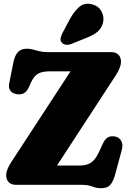

<svg xmlns="http://www.w3.org/2000/svg" viewBox="-20 -975 683 1013"><path d="M592.5 -580 280.5 -101.5H398Q437 -101.5 460.2 -117Q483.5 -132.5 502 -172.5L523.5 -219Q535 -243.5 551 -251.2Q567 -259 588.5 -254.5Q610 -250 620 -231Q630 -212 623 -186L587.5 -54.5Q577 -16.5 561.5 0.8Q546 18 514 18Q489 18 467 9Q445 0 405.5 0H64Q39.5 0 26 -13.8Q12.5 -27.5 12.5 -51Q12.5 -78.5 39.5 -120L352 -598.5H239.5Q202 -598.5 180.5 -586Q159 -573.5 144 -541L132 -514.5Q120.5 -489.5 103.8 -482Q87 -474.5 66.5 -478.5Q44.5 -482.5 34.2 -497.2Q24 -512 28.5 -534L50.5 -645.5Q58.5 -683.5 75 -700.8Q91.5 -718 121.5 -718Q139.5 -718 155 -713.5Q170.5 -709 188.5 -704.5Q206.5 -700 232.5 -700H566.5Q591.5 -700 605 -686.2Q618.5 -672.5 618.5 -649Q618.5 -636 612.2 -618.5Q606 -601 592.5 -580ZM349 -875Q372 -916.5 399.5 -939.5Q427 -962.5 466.5 -952Q501 -942.5 516 -913.8Q531 -885 523.5 -855Q515.5 -826 495 -808Q474.5 -790 433 -774L356 -743Q342 -737.5 327.5 -739.2Q313 -741 305.5 -751Q297 -762.5 300 -775Q303 -787.5 310 -801.5Z"/></svg>

Font: Fraunces 72pt S100 Black
Style: Regular
Weight: 900
Version: Version 1.000; ttfautohint (v1.8.3)